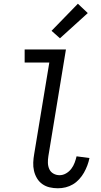

<svg xmlns="http://www.w3.org/2000/svg" viewBox="-20 -1000 540 1028"><path d="M290 8Q267 8 245.5 3Q224 -2 206.5 -14.5Q189 -27 178 -45.5Q167 -64 162 -85.5Q157 -107 158 -130Q159 -153 163 -175L244 -665H112V-735H333L239 -164Q236 -146 236.5 -128Q237 -110 244 -94.5Q251 -79 266 -70.5Q281 -62 299 -62Q317 -62 333.5 -71.5Q350 -81 361.5 -96Q373 -111 379.5 -128.5Q386 -146 390 -163L459 -154Q455 -134 447.5 -114Q440 -94 429.5 -75.5Q419 -57 404 -40.5Q389 -24 370.5 -13Q352 -2 331.5 3Q311 8 290 8ZM301 -795 256 -835 397 -980 450 -930Z"/></svg>

Font: Iosevka Term Curly
Style: Italic
Weight: 400
Italic angle: -9°
Designer: Belleve Invis
Foundry: Belleve Invis
Version: Version 32.3.0